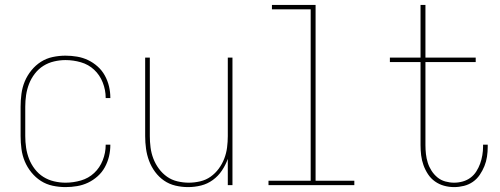

<svg xmlns="http://www.w3.org/2000/svg" viewBox="-20 -755 2040 783"><path d="M247 8Q221 8 195 2.5Q169 -3 147 -17Q125 -31 108 -52Q91 -73 81 -97Q71 -121 67.5 -147.5Q64 -174 64 -200V-320Q64 -346 67.5 -372.5Q71 -399 81 -423Q91 -447 108 -468Q125 -489 147 -503Q169 -517 195 -522.5Q221 -528 247 -528Q271 -528 294.5 -524Q318 -520 339 -510Q360 -500 378 -484Q396 -468 407.5 -447Q419 -426 424.5 -403Q430 -380 430 -356V-355H411V-356Q411 -388 399 -418.5Q387 -449 364 -470.5Q341 -492 310 -501Q279 -510 247 -510Q224 -510 200.5 -504.5Q177 -499 157 -486.5Q137 -474 122 -454.5Q107 -435 98.5 -413Q90 -391 86.5 -367.5Q83 -344 83 -320V-200Q83 -176 86.5 -152.5Q90 -129 98.5 -107Q107 -85 122 -65.5Q137 -46 157 -33.5Q177 -21 200.5 -15.5Q224 -10 247 -10Q279 -10 310 -19Q341 -28 364 -49.5Q387 -71 399 -101.5Q411 -132 411 -164V-165H430V-164Q430 -140 424.5 -117Q419 -94 407.5 -73Q396 -52 378 -36Q360 -20 339 -10Q318 0 294.5 4Q271 8 247 8Z M747 8Q721 8 695.5 2Q670 -4 649 -18.5Q628 -33 612.5 -54Q597 -75 588 -99Q579 -123 575.5 -148.5Q572 -174 572 -200V-520H591V-200Q591 -177 594 -153.5Q597 -130 605.5 -108Q614 -86 628 -67Q642 -48 661 -34.5Q680 -21 703.5 -15.5Q727 -10 750 -10Q773 -10 796.5 -15.5Q820 -21 839 -34.5Q858 -48 872 -67Q886 -86 894.5 -108Q903 -130 906 -153.5Q909 -177 909 -200V-520H928V0H909V-107Q900 -82 885 -59.5Q870 -37 848 -21Q826 -5 800 1.5Q774 8 747 8Z M1075 0V-18H1247V-717H1089V-735H1267V-18H1425V0Z M1832 8Q1811 8 1791 2.5Q1771 -3 1754 -15Q1737 -27 1725.5 -44.5Q1714 -62 1707 -81.5Q1700 -101 1697.5 -121.5Q1695 -142 1695 -163V-502H1570V-520H1695V-735H1715V-520H1920V-502H1715V-163Q1715 -145 1717 -127Q1719 -109 1724.5 -91.5Q1730 -74 1740 -58.5Q1750 -43 1764 -31.5Q1778 -20 1796 -15Q1814 -10 1832 -10Q1850 -10 1867.5 -15Q1885 -20 1899 -30.5Q1913 -41 1922.5 -56Q1932 -71 1938 -87.5Q1944 -104 1947 -122Q1950 -140 1950 -157V-165H1969V-156Q1969 -136 1966 -116Q1963 -96 1955.5 -77.5Q1948 -59 1936.5 -42Q1925 -25 1908.5 -13.5Q1892 -2 1872 3Q1852 8 1832 8Z"/></svg>

Font: Iosevka Term Curly Thin
Style: Regular
Weight: 100
Designer: Belleve Invis
Foundry: Belleve Invis
Version: Version 32.3.0